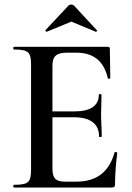

<svg xmlns="http://www.w3.org/2000/svg" viewBox="-20 -833 587 853"><path d="M188 -692 297 -737 405 -692C408 -690 414 -697 410 -699L308 -809C302 -814 291 -814 285 -809L182 -699C179 -697 186 -691 188 -692ZM489 -156C465 -69 409 -26 319 -26H270C227 -26 213 -41 213 -85V-312H308C383 -312 420 -282 420 -227C420 -223 432 -223 432 -227C432 -263 429 -292 429 -325C429 -351 431 -369 431 -412C431 -416 419 -416 419 -412C419 -364 383 -338 310 -338H213V-541C213 -583 230 -599 279 -599H319C396 -599 442 -561 459 -485C459 -482 470 -483 470 -486L468 -616C468 -622 466 -625 459 -625H42C38 -625 38 -613 42 -613C107 -613 118 -601 118 -544V-81C118 -23 107 -12 42 -12C38 -12 38 0 42 0H476C488 0 491 -4 491 -15C491 -59 496 -116 501 -154C501 -157 490 -159 489 -156Z"/></svg>

Font: Cormorant SC Semi
Style: Regular
Weight: 600
Designer: Christian Thalmann (Catharsis Fonts)
Version: Version 1.000;PS 001.000;hotconv 1.0.70;makeotf.lib2.5.58329